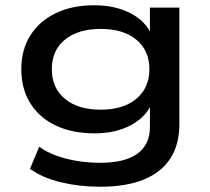

<svg xmlns="http://www.w3.org/2000/svg" viewBox="-20 -521 799 730"><path d="M361 189Q282 189 211.5 172Q141 155 94 121L129 37Q160 59 197.5 72Q235 85 276.5 91.5Q318 98 362 98Q454 98 502 63.5Q550 29 550 -38V-126H556Q534 -75 476.5 -44.5Q419 -14 339 -14Q255 -14 192.5 -43.5Q130 -73 95.5 -128Q61 -183 61 -258Q61 -332 95.5 -386.5Q130 -441 192 -471Q254 -501 338 -501Q418 -501 476.5 -470.5Q535 -440 557 -387H550V-492H662V-49Q662 28 628 81Q594 134 527 161.5Q460 189 361 189ZM363 -104Q449 -104 498.5 -145.5Q548 -187 548 -258Q548 -329 498.5 -370Q449 -411 363 -411Q276 -411 226.5 -370Q177 -329 177 -258Q177 -187 226.5 -145.5Q276 -104 363 -104Z"/></svg>

Font: Nunito Sans 10pt Expanded SemiBold
Style: Regular
Weight: 600
Width: 7
Designer: Vernon Adams
Foundry: Vernon Adams
Version: Version 3.101;gftools[0.9.27]